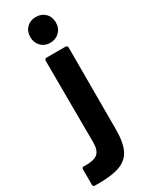

<svg xmlns="http://www.w3.org/2000/svg" viewBox="-300 -773 794 1021"><g transform="rotate(-30 97.0 -263.0)"><path d="M49 -651Q49 -686 71 -708Q93 -730 127 -730Q162 -730 184 -708Q206 -686 206 -651Q206 -617 183.5 -594.5Q161 -572 127 -572Q93 -572 71 -594.5Q49 -617 49 -651ZM-60 192V97Q-60 84 -47 86Q12 88 35.5 69Q59 50 59 2L57 -502Q57 -507 60.5 -510.5Q64 -514 69 -514H186Q191 -514 194.5 -510.5Q198 -507 198 -502V0Q198 81 176 125.5Q154 170 101.5 188Q49 206 -48 204Q-60 204 -60 192Z"/></g></svg>

Font: Amber EN
Style: Bold
Weight: 700
Designer: Jeremy Tribby
Foundry: Tribby Type
Version: Version 1.408 November 24, 2021